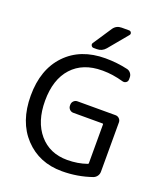

<svg xmlns="http://www.w3.org/2000/svg" viewBox="-170 -1093 1029 1196"><g transform="rotate(20 344.0 -495.0)"><path d="M373 -950.2Q392.6 -978.5 427.7 -978.5H476.6Q487.3 -978.5 491.7 -969.2Q496.1 -960 489.3 -952.1L384.8 -826.2Q362.3 -799.8 328.1 -799.8H306.6Q295.9 -799.8 290.5 -809.6Q285.2 -819.3 292 -828.1ZM399.4 -764.6Q475.6 -764.6 547.9 -748Q562.5 -744.1 571.8 -731.9Q581.1 -719.7 581.1 -705.1V-691.4Q581.1 -677.7 570.8 -670.4Q560.5 -663.1 547.9 -666Q475.6 -686.5 411.1 -686.5Q409.2 -686.5 406.2 -686.5Q278.3 -686.5 206.5 -607.9Q134.8 -529.3 134.8 -387.7Q134.8 -250 204.1 -168.9Q273.4 -87.9 389.6 -87.9Q460 -87.9 520.5 -109.4Q524.4 -111.3 524.4 -115.2V-373Q524.4 -377 519.5 -377H326.2Q311.5 -377 301.3 -387.2Q291 -397.5 291 -412.1V-418Q291 -432.6 301.3 -442.9Q311.5 -453.1 326.2 -453.1H578.1Q592.8 -453.1 603 -442.9Q613.3 -432.6 613.3 -418V-91.8Q613.3 -75.2 604.5 -62.5Q595.7 -49.8 581.1 -43.9Q486.3 -10.7 382.8 -10.7Q231.4 -10.7 135.7 -112.8Q40 -214.8 40 -387.7Q40 -561.5 137.2 -663.1Q234.4 -764.6 399.4 -764.6Z"/></g></svg>

Font: Gen Jyuu GothicL Regular
Style: Regular
Weight: 400
Designer: [Source Han Sans]
Ryoko NISHIZUKA  (kana & ideographs); Paul D. Hunt (Latin, Greek & Cyrillic); Wenlong ZHANG  (bopomofo
Version: Version 1.002.20150607